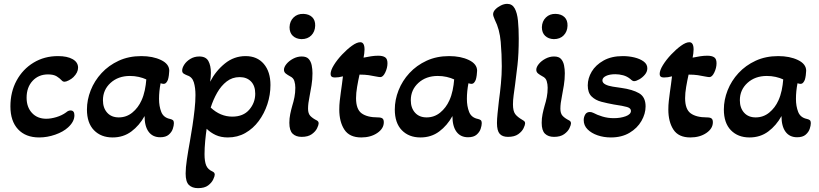

<svg xmlns="http://www.w3.org/2000/svg" viewBox="-20 -700 4250 996"><path d="M183 13Q113 13 73.5 -29.5Q34 -72 34 -148Q34 -223 66 -282Q98 -341 154 -375Q210 -409 281 -409Q329 -409 357 -393Q385 -377 385 -349Q385 -324 361 -300Q352 -291 337.5 -283.5Q323 -276 315 -276Q306 -276 300 -283Q290 -294 274 -304Q258 -314 229 -314Q180 -314 149 -280.5Q118 -247 118 -193Q118 -144 146 -114Q174 -84 220 -84Q244 -84 272.5 -92.5Q301 -101 323 -117Q334 -127 346 -127Q366 -127 366 -102Q366 -69 333 -39Q308 -16 266.5 -1.5Q225 13 183 13Z M564 13Q504 13 467.5 -24.5Q431 -62 431 -132Q431 -182 450.5 -231.5Q470 -281 507 -321Q544 -361 596 -385Q648 -409 713 -409Q773 -409 815.5 -388.5Q858 -368 858 -333Q858 -324 856 -309.5Q854 -295 851 -286Q848 -278 842.5 -271.5Q837 -265 828 -265Q824 -265 813 -268Q809 -247 807 -227Q805 -207 805 -187Q805 -149 816.5 -119.5Q828 -90 862 -83Q871 -81 876.5 -77Q882 -73 882 -60Q882 -49 876.5 -32Q871 -15 855.5 -1.5Q840 12 811 12Q772 12 751 -16.5Q730 -45 730 -98Q703 -49 661.5 -18Q620 13 564 13ZM596 -91Q636 -91 666.5 -116Q697 -141 714 -179Q725 -203 731 -231.5Q737 -260 739 -288Q722 -296 700 -301Q678 -306 654 -306Q593 -306 553.5 -270Q514 -234 514 -180Q514 -140 536 -115.5Q558 -91 596 -91Z M1007 276Q977 276 960 259.5Q943 243 943 200Q943 171 949.5 127Q956 83 965 34Q972 -5 978.5 -48Q985 -91 989.5 -132.5Q994 -174 994 -207Q994 -245 985.5 -273Q977 -301 951 -309Q941 -313 933 -318Q925 -323 925 -334Q925 -348 936 -365Q947 -382 967.5 -394.5Q988 -407 1014 -407Q1048 -407 1061 -383.5Q1074 -360 1074 -322Q1074 -311 1073 -299.5Q1072 -288 1070 -276Q1099 -332 1146.5 -370.5Q1194 -409 1254 -409Q1314 -409 1348.5 -368.5Q1383 -328 1383 -259Q1383 -208 1367 -159.5Q1351 -111 1322 -72Q1293 -33 1252.5 -10Q1212 13 1162 13Q1126 13 1099 0.5Q1072 -12 1052 -32Q1048 -6 1044.5 31Q1041 68 1041 100Q1041 137 1049.5 158Q1058 179 1083 190Q1094 195 1094 206Q1094 214 1086 231Q1078 248 1059.5 262Q1041 276 1007 276ZM1185 -95Q1242 -95 1273 -131Q1304 -167 1304 -214Q1304 -255 1282 -277.5Q1260 -300 1223 -300Q1185 -300 1156 -277.5Q1127 -255 1106.5 -219Q1086 -183 1073 -142Q1123 -95 1185 -95Z M1544 -497Q1516 -498 1499 -514Q1482 -530 1482 -559Q1483 -590 1503 -609.5Q1523 -629 1554 -628Q1583 -627 1599.5 -611Q1616 -595 1615 -566Q1614 -536 1595 -516.5Q1576 -497 1544 -497ZM1545 10Q1515 10 1498 -6.5Q1481 -23 1481 -63Q1481 -86 1485.5 -108Q1490 -130 1496 -151Q1503 -173 1507.5 -196Q1512 -219 1512 -245Q1512 -263 1507 -279.5Q1502 -296 1485 -304Q1472 -311 1462.5 -318.5Q1453 -326 1453 -338Q1453 -352 1466 -368Q1479 -384 1500.5 -395.5Q1522 -407 1545 -407Q1570 -407 1581.5 -394Q1593 -381 1597 -361Q1601 -341 1601 -320Q1601 -288 1596 -257.5Q1591 -227 1586 -201Q1582 -182 1580 -166Q1578 -150 1578 -136Q1578 -111 1590 -98.5Q1602 -86 1624 -75Q1633 -70 1633 -60Q1633 -52 1625 -35Q1617 -18 1597.5 -4Q1578 10 1545 10Z M1854 13Q1793 13 1766.5 -27.5Q1740 -68 1740 -132Q1740 -155 1742.5 -177Q1745 -199 1748 -221Q1751 -243 1754 -264Q1757 -285 1759 -304Q1738 -298 1717 -298Q1695 -298 1695 -316Q1695 -335 1712 -362.5Q1729 -390 1754.5 -417Q1780 -444 1805.5 -462.5Q1831 -481 1849 -481Q1871 -481 1871 -443Q1871 -433 1869.5 -422.5Q1868 -412 1866 -401Q1885 -405 1904.5 -408Q1924 -411 1942 -411Q1965 -411 1977.5 -403Q1990 -395 1990 -372Q1990 -348 1978.5 -324Q1967 -300 1953 -300Q1950 -300 1943 -301Q1936 -302 1926 -304Q1913 -307 1893 -310Q1873 -313 1845 -313Q1838 -282 1832.5 -249.5Q1827 -217 1827 -191Q1827 -133 1856 -112Q1885 -91 1940 -91Q1957 -91 1964 -85.5Q1971 -80 1971 -66Q1971 -33 1937 -10Q1903 13 1854 13Z M2161 13Q2101 13 2064.5 -24.5Q2028 -62 2028 -132Q2028 -182 2047.5 -231.5Q2067 -281 2104 -321Q2141 -361 2193 -385Q2245 -409 2310 -409Q2370 -409 2412.5 -388.5Q2455 -368 2455 -333Q2455 -324 2453 -309.5Q2451 -295 2448 -286Q2445 -278 2439.5 -271.5Q2434 -265 2425 -265Q2421 -265 2410 -268Q2406 -247 2404 -227Q2402 -207 2402 -187Q2402 -149 2413.5 -119.5Q2425 -90 2459 -83Q2468 -81 2473.5 -77Q2479 -73 2479 -60Q2479 -49 2473.5 -32Q2468 -15 2452.5 -1.5Q2437 12 2408 12Q2369 12 2348 -16.5Q2327 -45 2327 -98Q2300 -49 2258.5 -18Q2217 13 2161 13ZM2193 -91Q2233 -91 2263.5 -116Q2294 -141 2311 -179Q2322 -203 2328 -231.5Q2334 -260 2336 -288Q2319 -296 2297 -301Q2275 -306 2251 -306Q2190 -306 2150.5 -270Q2111 -234 2111 -180Q2111 -140 2133 -115.5Q2155 -91 2193 -91Z M2615 10Q2586 10 2572 -6Q2558 -22 2558 -62Q2558 -81 2561 -111Q2564 -141 2568 -176Q2574 -219 2578.5 -266Q2583 -313 2583 -356Q2583 -417 2577.5 -482.5Q2572 -548 2547 -597Q2538 -617 2538 -626Q2538 -639 2549.5 -651Q2561 -663 2578 -671.5Q2595 -680 2611 -680Q2637 -680 2650 -656.5Q2663 -633 2667 -592.5Q2671 -552 2671 -500Q2671 -421 2664.5 -363Q2658 -305 2652 -261Q2648 -232 2644.5 -206Q2641 -180 2641 -159Q2641 -124 2652.5 -108.5Q2664 -93 2690 -78Q2697 -74 2700.5 -70.5Q2704 -67 2704 -60Q2704 -52 2696 -35Q2688 -18 2668.5 -4Q2649 10 2615 10Z M2853 -497Q2825 -498 2808 -514Q2791 -530 2791 -559Q2792 -590 2812 -609.5Q2832 -629 2863 -628Q2892 -627 2908.5 -611Q2925 -595 2924 -566Q2923 -536 2904 -516.5Q2885 -497 2853 -497ZM2854 10Q2824 10 2807 -6.5Q2790 -23 2790 -63Q2790 -86 2794.5 -108Q2799 -130 2805 -151Q2812 -173 2816.5 -196Q2821 -219 2821 -245Q2821 -263 2816 -279.5Q2811 -296 2794 -304Q2781 -311 2771.5 -318.5Q2762 -326 2762 -338Q2762 -352 2775 -368Q2788 -384 2809.5 -395.5Q2831 -407 2854 -407Q2879 -407 2890.5 -394Q2902 -381 2906 -361Q2910 -341 2910 -320Q2910 -288 2905 -257.5Q2900 -227 2895 -201Q2891 -182 2889 -166Q2887 -150 2887 -136Q2887 -111 2899 -98.5Q2911 -86 2933 -75Q2942 -70 2942 -60Q2942 -52 2934 -35Q2926 -18 2906.5 -4Q2887 10 2854 10Z M3149 13Q3112 13 3080 2Q3048 -9 3028 -29Q3008 -49 3008 -77Q3008 -92 3015.5 -105.5Q3023 -119 3040 -119Q3049 -119 3059 -114Q3077 -104 3105 -95.5Q3133 -87 3164 -87Q3199 -87 3226 -97Q3253 -107 3253 -125Q3253 -139 3232.5 -145Q3212 -151 3164 -158Q3131 -164 3100 -172Q3069 -180 3049 -199.5Q3029 -219 3029 -257Q3029 -294 3049.5 -328.5Q3070 -363 3111 -386Q3152 -409 3211 -409Q3242 -409 3271 -402Q3300 -395 3319 -381Q3338 -367 3338 -346Q3338 -328 3325.5 -313Q3313 -298 3296.5 -288.5Q3280 -279 3269 -279Q3261 -279 3250 -290Q3233 -304 3212.5 -309.5Q3192 -315 3172 -315Q3142 -315 3123.5 -306Q3105 -297 3105 -283Q3105 -270 3120.5 -262Q3136 -254 3159 -250.5Q3182 -247 3203 -244Q3261 -236 3295 -216.5Q3329 -197 3329 -148Q3329 -110 3307.5 -72.5Q3286 -35 3245.5 -11Q3205 13 3149 13Z M3561 13Q3500 13 3473.5 -27.5Q3447 -68 3447 -132Q3447 -155 3449.5 -177Q3452 -199 3455 -221Q3458 -243 3461 -264Q3464 -285 3466 -304Q3445 -298 3424 -298Q3402 -298 3402 -316Q3402 -335 3419 -362.5Q3436 -390 3461.5 -417Q3487 -444 3512.5 -462.5Q3538 -481 3556 -481Q3578 -481 3578 -443Q3578 -433 3576.5 -422.5Q3575 -412 3573 -401Q3592 -405 3611.5 -408Q3631 -411 3649 -411Q3672 -411 3684.5 -403Q3697 -395 3697 -372Q3697 -348 3685.5 -324Q3674 -300 3660 -300Q3657 -300 3650 -301Q3643 -302 3633 -304Q3620 -307 3600 -310Q3580 -313 3552 -313Q3545 -282 3539.5 -249.5Q3534 -217 3534 -191Q3534 -133 3563 -112Q3592 -91 3647 -91Q3664 -91 3671 -85.5Q3678 -80 3678 -66Q3678 -33 3644 -10Q3610 13 3561 13Z M3868 13Q3808 13 3771.5 -24.5Q3735 -62 3735 -132Q3735 -182 3754.5 -231.5Q3774 -281 3811 -321Q3848 -361 3900 -385Q3952 -409 4017 -409Q4077 -409 4119.5 -388.5Q4162 -368 4162 -333Q4162 -324 4160 -309.5Q4158 -295 4155 -286Q4152 -278 4146.5 -271.5Q4141 -265 4132 -265Q4128 -265 4117 -268Q4113 -247 4111 -227Q4109 -207 4109 -187Q4109 -149 4120.5 -119.5Q4132 -90 4166 -83Q4175 -81 4180.5 -77Q4186 -73 4186 -60Q4186 -49 4180.5 -32Q4175 -15 4159.5 -1.5Q4144 12 4115 12Q4076 12 4055 -16.5Q4034 -45 4034 -98Q4007 -49 3965.5 -18Q3924 13 3868 13ZM3900 -91Q3940 -91 3970.5 -116Q4001 -141 4018 -179Q4029 -203 4035 -231.5Q4041 -260 4043 -288Q4026 -296 4004 -301Q3982 -306 3958 -306Q3897 -306 3857.5 -270Q3818 -234 3818 -180Q3818 -140 3840 -115.5Q3862 -91 3900 -91Z"/></svg>

Font: Akaya Kanadaka
Style: Regular
Weight: 400
Designer: Vaishnavi Murthy Yerkadithaya, Juan Luis Blanco Aristondo
Version: Version 1.002; ttfautohint (v1.8.3)